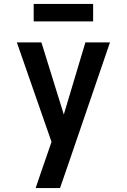

<svg xmlns="http://www.w3.org/2000/svg" viewBox="-20 -949 640 969"><path d="M160 0Q174 -42 188.5 -84Q203 -126 218 -169L240 -233L65 -735H189L302 -371L411 -735H535L330 -136L283 0ZM150 -841V-929H450V-841Z"/></svg>

Font: Iosevka Custom Extended
Style: Bold
Weight: 700
Width: 7
Monospace: yes
Designer: Belleve Invis
Foundry: Belleve Invis
Version: Version 11.2.4; ttfautohint (v1.8.4)